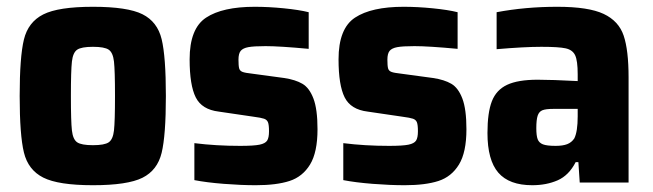

<svg xmlns="http://www.w3.org/2000/svg" viewBox="-20 -538 1925 566"><path d="M38 -255Q38 -370 50.5 -421.5Q63 -473 107.5 -495.5Q152 -518 254 -518Q356 -518 400 -496Q444 -474 456.5 -422.5Q469 -371 469 -255Q469 -139 456.5 -87.5Q444 -36 400 -14Q356 8 254 8Q152 8 107.5 -14.5Q63 -37 50.5 -88.5Q38 -140 38 -255ZM319 -255Q319 -330 316 -356.5Q313 -383 300.5 -391.5Q288 -400 254 -400Q220 -400 207.5 -391.5Q195 -383 192 -356.5Q189 -330 189 -255Q189 -180 192 -153.5Q195 -127 207.5 -118.5Q220 -110 254 -110Q288 -110 300.5 -118.5Q313 -127 316 -153.5Q319 -180 319 -255Z M553 -7V-116Q617 -108 688 -108Q728 -108 745 -111.5Q762 -115 767.5 -123.5Q773 -132 773 -151Q773 -170 770 -177.5Q767 -185 758.5 -188Q750 -191 727 -194L625 -209Q575 -215 557 -251Q539 -287 539 -363Q539 -454 587.5 -486Q636 -518 731 -518Q772 -518 817 -513.5Q862 -509 890 -502V-394Q804 -402 763 -402Q728 -402 712 -399Q696 -396 689.5 -388Q683 -380 683 -362Q683 -344 685 -336.5Q687 -329 695 -326Q703 -323 722 -321L818 -308Q851 -303 871.5 -291Q892 -279 904 -247.5Q916 -216 916 -157Q916 -89 894 -53Q872 -17 833.5 -4.5Q795 8 734 8Q691 8 640 4Q589 0 553 -7Z M992 -7V-116Q1056 -108 1127 -108Q1167 -108 1184 -111.5Q1201 -115 1206.5 -123.5Q1212 -132 1212 -151Q1212 -170 1209 -177.5Q1206 -185 1197.5 -188Q1189 -191 1166 -194L1064 -209Q1014 -215 996 -251Q978 -287 978 -363Q978 -454 1026.5 -486Q1075 -518 1170 -518Q1211 -518 1256 -513.5Q1301 -509 1329 -502V-394Q1243 -402 1202 -402Q1167 -402 1151 -399Q1135 -396 1128.5 -388Q1122 -380 1122 -362Q1122 -344 1124 -336.5Q1126 -329 1134 -326Q1142 -323 1161 -321L1257 -308Q1290 -303 1310.5 -291Q1331 -279 1343 -247.5Q1355 -216 1355 -157Q1355 -89 1333 -53Q1311 -17 1272.5 -4.5Q1234 8 1173 8Q1130 8 1079 4Q1028 0 992 -7Z M1417 -146Q1417 -206 1430 -239.5Q1443 -273 1475 -288Q1507 -303 1565 -303Q1607 -303 1683 -299V-319Q1683 -359 1675.5 -375Q1668 -391 1647.5 -395.5Q1627 -400 1576 -400Q1526 -400 1444 -393V-502Q1529 -518 1623 -518Q1715 -518 1759.5 -497Q1804 -476 1818.5 -433Q1833 -390 1833 -310V0H1689L1685 -60H1677Q1657 -21 1624 -6.5Q1591 8 1549 8Q1481 8 1449 -29Q1417 -66 1417 -146ZM1673 -130Q1683 -150 1683 -195V-217H1611Q1589 -217 1579 -213Q1569 -209 1565 -197Q1561 -185 1561 -160Q1561 -138 1565 -127.5Q1569 -117 1580.5 -112.5Q1592 -108 1618 -108Q1639 -108 1652 -113Q1665 -118 1673 -130Z"/></svg>

Font: Saira Semi Condensed
Style: Bold
Weight: 700
Width: 4
Designer: Hector Gatti with collaboration of the Omnibus-Type team
Foundry: Omnibus-Type
Version: Version 1.001; ttfautohint (v1.8)